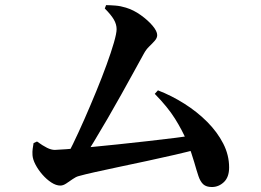

<svg xmlns="http://www.w3.org/2000/svg" viewBox="-20 -750 1040 764"><path d="M397 -716.2 402.1 -729.6Q419 -729.4 439.2 -727.8Q459.4 -726.3 481 -719.6Q511.6 -710.3 540 -690Q568.4 -669.7 587 -647.8Q605.5 -625.9 605.5 -610.3Q605.5 -598.9 596.1 -588.2Q586.7 -577.5 574 -565.3Q561.3 -553.2 552.2 -536.2Q534.6 -504.4 511.6 -462.4Q488.6 -420.4 462.4 -373.5Q436.2 -326.7 408.5 -278.8Q380.7 -230.8 353.4 -185.8Q326 -140.8 301.9 -103.5H231.4Q248.4 -131.6 270.2 -176.6Q292 -221.6 315.9 -275.8Q339.7 -330 362.7 -385.9Q385.7 -441.8 404 -492.2Q422.4 -542.7 433.2 -580.1Q444 -617.5 444 -633.9Q444 -653.3 433 -672.2Q422 -691.1 397 -716.2ZM595.8 -376.6 608.5 -390.5Q663.3 -369.3 714.1 -337.1Q764.9 -304.9 804.8 -264.8Q844.6 -224.7 868.2 -178.9Q891.7 -133 891.7 -83.6Q891.7 -45.1 871 -25.5Q850.2 -5.8 823.1 -5.8Q801 -5.8 789.1 -16.4Q777.3 -27 769.8 -48.9Q762.4 -70.9 752.7 -105.1Q743.1 -139.3 724.8 -185.5Q705.6 -231 676.3 -277.8Q647 -324.5 595.8 -376.6ZM113.6 -180.6 127.3 -186.9Q150.2 -170.3 167.1 -161.9Q183.9 -153.5 198.4 -153.5Q207.8 -153.5 244.1 -156.3Q280.4 -159 333.3 -163.9Q386.2 -168.8 447.1 -175.3Q508.1 -181.7 568.2 -188.5Q628.3 -195.3 678.7 -201.6Q729.1 -207.9 760.4 -212.7L769.9 -157.5Q729.1 -146.4 676.2 -134.2Q623.4 -122 566.4 -109.8Q509.4 -97.6 455.8 -86.3Q402.2 -74.9 359.5 -65.5Q316.8 -56 293.1 -49.3Q282.4 -46.6 269.4 -37.5Q256.4 -28.5 243.8 -20Q231.2 -11.6 220.2 -11.6Q203 -11.6 184.2 -23.9Q165.3 -36.2 148.7 -55.3Q132 -74.4 121.2 -95.1Q110.4 -115.7 109.3 -132.8Q108.5 -147.3 110 -157.7Q111.4 -168 113.6 -180.6Z"/></svg>

Font: Early Summer Mincho VF
Style: Regular
Weight: 250
Designer: GuiWonder
Version: Version 1.002